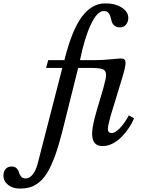

<svg xmlns="http://www.w3.org/2000/svg" viewBox="-214 -850 848 1130"><path d="M246.1 -450.2 151.9 -73.2Q131.3 7.8 110.4 65.4Q89.4 123 67.4 160.9Q45.4 198.7 19 220.7Q-7.3 242.7 -34.9 251.2Q-62.5 259.8 -98.1 259.8Q-139.2 259.8 -166.5 238Q-193.8 216.3 -193.8 184.1Q-193.8 159.2 -180.9 144.5Q-168 129.9 -145 129.9Q-126.5 129.9 -116 140.9Q-105.5 151.9 -102.3 165Q-99.1 178.2 -89.6 189.2Q-80.1 200.2 -63 200.2Q-40 200.2 -21.2 176.3Q-2.4 152.3 7.8 112.8L152.8 -450.2H57.1L69.8 -496.1H165Q208.5 -671.4 267.3 -750.7Q326.2 -830.1 405.8 -830.1Q464.4 -830.1 502.7 -805.4Q541 -780.8 541 -744.1Q541 -721.2 527.8 -705.1Q514.6 -689 493.2 -689Q471.7 -689 459.7 -699Q447.8 -709 443.6 -723.1Q439.5 -737.3 436 -751.2Q432.6 -765.1 423.3 -775.1Q414.1 -785.2 397 -785.2Q357.9 -785.2 320.6 -705.6Q283.2 -626 256.8 -496.1H345.2Q390.1 -496.1 437.7 -501Q485.4 -505.9 494.1 -505.9Q510.7 -505.9 517.8 -500.5Q524.9 -495.1 524.9 -479Q524.9 -456.5 503.9 -387.2L437 -168Q420.9 -109.4 420.9 -91.8Q420.9 -66.9 442.9 -66.9Q456.5 -66.9 472.9 -79.1Q489.3 -91.3 503.4 -109.1Q517.6 -127 527.8 -142.8Q538.1 -158.7 543.9 -170.9L575.2 -153.8Q564.5 -127.4 546.6 -100.3Q528.8 -73.2 505.1 -47.9Q481.4 -22.5 451.2 -6.3Q420.9 9.8 390.1 9.8Q358.9 9.8 343.5 -8.1Q328.1 -25.9 328.1 -64.9Q328.1 -106.4 356 -202.1L394 -330.1Q410.2 -388.2 410.2 -408.2Q410.2 -434.6 391.4 -442.4Q372.6 -450.2 323.2 -450.2Z"/></svg>

Font: Libre Baskerville
Style: Italic
Weight: 400
Designer: Pablo Impallari, Rodrigo Fuenzalida
Foundry: Pablo Impallari, Rodrigo Fuenzalida
Version: Version 1.000